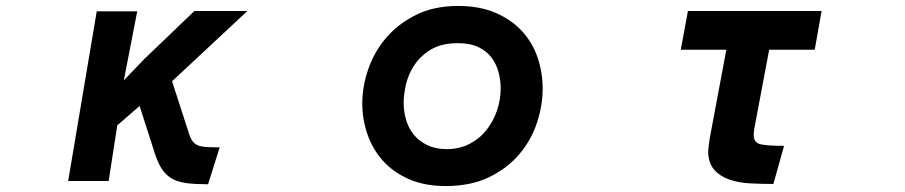

<svg xmlns="http://www.w3.org/2000/svg" viewBox="-20 -555 3040 645"><path d="M679 64Q638 64 609 60.5Q580 57 559.5 46Q539 35 525 14.5Q511 -6 500 -40L449 -199L374 -134L345 53H209L305 -517H441L396 -285L463 -355L633 -518H811L558 -282L615 -106Q620 -90 627 -80.5Q634 -71 645.5 -66.5Q657 -62 674.5 -61Q692 -60 718 -60Z M1477 70Q1406 70 1353 46.5Q1300 23 1265.5 -16Q1231 -55 1214 -105Q1197 -155 1197 -208Q1197 -263 1216.5 -321Q1236 -379 1276 -426.5Q1316 -474 1376.5 -504.5Q1437 -535 1519 -535Q1591 -535 1644.5 -512Q1698 -489 1733.5 -450.5Q1769 -412 1786 -361.5Q1803 -311 1803 -257Q1803 -201 1784 -143Q1765 -85 1725 -37.5Q1685 10 1623.5 40Q1562 70 1477 70ZM1481 -54Q1523 -54 1557 -71.5Q1591 -89 1614 -118Q1637 -147 1649.5 -183.5Q1662 -220 1662 -258Q1662 -286 1654.5 -313.5Q1647 -341 1630.5 -362.5Q1614 -384 1586.5 -397Q1559 -410 1518 -410Q1463 -410 1427.5 -388.5Q1392 -367 1371.5 -335.5Q1351 -304 1343.5 -270Q1336 -236 1336 -210Q1336 -180 1344.5 -151.5Q1353 -123 1371 -101.5Q1389 -80 1416.5 -67Q1444 -54 1481 -54Z M2578 63Q2539 63 2500.5 61Q2462 59 2431 48.5Q2400 38 2380 16Q2360 -6 2359 -45Q2359 -50 2360 -58Q2361 -66 2362 -74.5Q2363 -83 2364.5 -91Q2366 -99 2367 -105L2420 -388H2267L2291 -518H2740L2717 -388H2564L2514 -123Q2513 -117 2512.5 -111.5Q2512 -106 2512 -101Q2512 -75 2536.5 -70Q2561 -65 2614 -65Z"/></svg>

Font: LINE Seed JP_TTF Bold
Style: Regular
Weight: 700
Designer: LINE & Fontrix & Fontworks
Version: Version 1.009